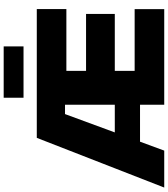

<svg xmlns="http://www.w3.org/2000/svg" viewBox="49 -1006 957 1096"><g transform="rotate(-90 528.0 -458.5)"><path d="M4.9 0 288.6 -727.5H1023.9V-558.6H670.9V-446.3H996.1V-282.2H670.9V-168.9H1023.4V0H477.5V-566.4H424.3L215.8 0ZM179.2 -138.2V-282.2H544.4V-138.2ZM810.5 -916.5V-803.2H517.6V-916.5Z"/></g></svg>

Font: Inter 28pt Black
Style: Regular
Weight: 900
Designer: Rasmus Andersson
Foundry: rsms
Version: Version 4.001;git-66647c0bb